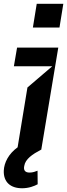

<svg xmlns="http://www.w3.org/2000/svg" viewBox="-28 -800 358 1026"><path d="M147.7 -652.7H289.8L310.4 -779.8H168.3ZM251.4 -446 118.6 -332.4 66.1 -12.8C18.1 21.7 -6 68.9 -7.8 112.2C-9.9 173.3 28.4 206 90.2 206C125.7 206 154.8 194.6 173.3 184.7L172.6 112.2C161.9 116.5 147.7 122.2 130 122.2C105.8 122.2 96.6 109.4 101.6 86.6C107.2 50.1 144.9 24.5 191.1 0H192.5L283.4 -545.5H63.2L46.2 -446Z"/></svg>

Font: Riot Sans 2.0
Style: Bold Italic
Weight: 600
Italic angle: -9.39999°
Designer: Rasmus Andersson
Foundry: rsms
Version: Version 3.006;hotconv 1.0.109;makeotfexe 2.5.65596